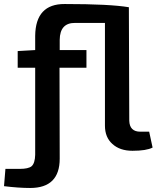

<svg xmlns="http://www.w3.org/2000/svg" viewBox="-50 -739 779 955"><path d="M709 -5Q678 11 609 11Q546 11 509 -23Q472 -56 472 -114V-625H324Q248 -626 247 -541V-490H380V-402H246L247 50Q247 196 100 196Q43 196 -30 187L-23 101H48Q91 101 107 88Q124 73 125 31V-402H38V-485L125 -490V-561Q127 -720 272 -719Q497 -719 591 -703L593 -138Q595 -84 648 -84H692Z"/></svg>

Font: Taylor Sans Upright Semi Bold
Style: Regular
Weight: 600
Italic angle: -8°
Designer: Natanael Gama
Version: Version 1.001 September 8, 2015